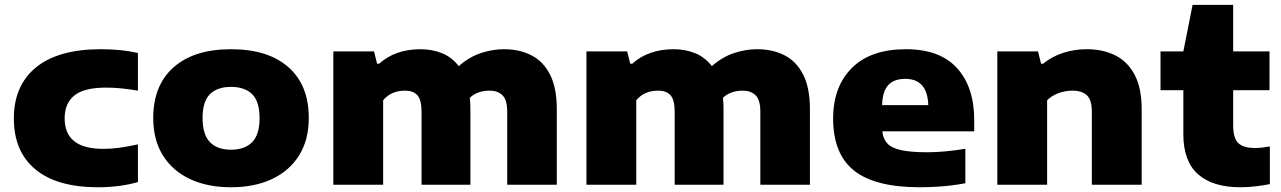

<svg xmlns="http://www.w3.org/2000/svg" viewBox="-20 -760 5272 790"><path d="M383.5 10.5Q214.5 10.5 125.8 -63Q37 -136.5 37 -272.5Q37 -408.5 128.5 -483Q220 -557.5 395 -557.5Q480.5 -557.5 547.5 -542V-387Q512 -393 481.2 -396.2Q450.5 -399.5 416 -399.5Q326 -399.5 286 -367.2Q246 -335 246 -273Q246 -147.5 404.5 -147.5Q438 -147.5 469.8 -151.8Q501.5 -156 547.5 -166V-11Q516 -1.5 474 4.5Q432 10.5 383.5 10.5Z M930.5 10.5Q834 10.5 762.2 -23Q690.5 -56.5 650.5 -120.2Q610.5 -184 610.5 -274.5Q610.5 -409.5 694.8 -483.5Q779 -557.5 930.5 -557.5Q1082.5 -557.5 1166.5 -483.8Q1250.5 -410 1250.5 -274.5Q1250.5 -184.5 1210.8 -120.8Q1171 -57 1099 -23.2Q1027 10.5 930.5 10.5ZM930.5 -144Q987 -144 1017.5 -175Q1048 -206 1048 -274Q1048 -342.5 1017.5 -372.5Q987 -402.5 930.5 -402.5Q874 -402.5 843.8 -372.5Q813.5 -342.5 813.5 -274.5Q813.5 -206.5 843.8 -175.2Q874 -144 930.5 -144Z M1351.5 0V-548.5H1519L1531.5 -498H1540.5Q1571 -526.5 1614.2 -542Q1657.5 -557.5 1709.5 -557.5Q1759 -557.5 1799.5 -540.8Q1840 -524 1867.5 -488Q1911 -526 1959 -541.8Q2007 -557.5 2054 -557.5Q2118 -557.5 2167 -532.2Q2216 -507 2243.5 -452.5Q2271 -398 2271 -311V0H2067V-299.5Q2067 -349.5 2047.2 -368.2Q2027.5 -387 1995.5 -387Q1943.5 -387 1913 -357.5Q1915.5 -336.5 1915.5 -313.5V0H1714.5V-299.5Q1714.5 -349.5 1697.2 -368.2Q1680 -387 1647 -387Q1589 -387 1556.5 -347.5V0Z M2393 0V-548.5H2560.5L2573 -498H2582Q2612.5 -526.5 2655.8 -542Q2699 -557.5 2751 -557.5Q2800.5 -557.5 2841 -540.8Q2881.5 -524 2909 -488Q2952.5 -526 3000.5 -541.8Q3048.5 -557.5 3095.5 -557.5Q3159.5 -557.5 3208.5 -532.2Q3257.5 -507 3285 -452.5Q3312.5 -398 3312.5 -311V0H3108.5V-299.5Q3108.5 -349.5 3088.8 -368.2Q3069 -387 3037 -387Q2985 -387 2954.5 -357.5Q2957 -336.5 2957 -313.5V0H2756V-299.5Q2756 -349.5 2738.8 -368.2Q2721.5 -387 2688.5 -387Q2630.5 -387 2598 -347.5V0Z M3765 10.5Q3580.5 10.5 3494.2 -58Q3408 -126.5 3408 -272.5Q3408 -403.5 3485.2 -480.5Q3562.5 -557.5 3708 -557.5Q3847 -557.5 3917.8 -479.8Q3988.5 -402 3988.5 -265.5V-219.5H3610.5Q3613.5 -188.5 3631 -169.8Q3648.5 -151 3688 -142.2Q3727.5 -133.5 3797 -133.5Q3832 -133.5 3873 -137.5Q3914 -141.5 3952 -148V-6Q3900.5 3.5 3853.8 7Q3807 10.5 3765 10.5ZM3705 -435.5Q3658 -435.5 3634.5 -409.5Q3611 -383.5 3609.5 -327.5H3799.5Q3796 -435.5 3705 -435.5Z M4083.5 0V-548.5H4251L4263.5 -498H4272.5Q4306 -526.5 4352.8 -542Q4399.5 -557.5 4452.5 -557.5Q4518 -557.5 4568.8 -532.2Q4619.5 -507 4648.5 -452.5Q4677.5 -398 4677.5 -310.5V0H4472.5V-299Q4472.5 -349 4452 -368Q4431.5 -387 4392.5 -387Q4363.5 -387 4335.5 -376.8Q4307.5 -366.5 4288.5 -347.5V0Z M5084.5 10.5Q4969.5 10.5 4909.2 -43.2Q4849 -97 4849 -206.5V-389H4755V-548.5H4849L4887 -740H5054V-548.5H5203.5V-389H5054V-245Q5054 -191 5075.2 -171Q5096.5 -151 5144.5 -151Q5169 -151 5205 -157.5V-2.5Q5180.5 2.5 5147.8 6.5Q5115 10.5 5084.5 10.5Z"/></svg>

Font: Encode Sans Exp XBd
Style: Regular
Weight: 800
Width: 7
Designer: Multiple Designers
Foundry: Impallari Type
Version: Version 3.002; ttfautohint (v1.8.3) -l 8 -r 50 -G 200 -x 14 